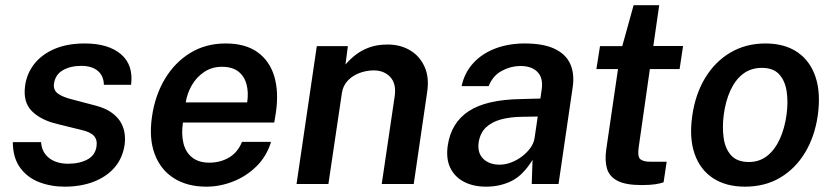

<svg xmlns="http://www.w3.org/2000/svg" viewBox="-20 -690 3128 720"><path d="M222.5 10Q170.5 10 126.2 -7.2Q82 -24.5 55.2 -61.5Q28.5 -98.5 28 -157H134Q136 -128.5 150.8 -110.5Q165.5 -92.5 187.5 -84.2Q209.5 -76 234 -76Q278.5 -76 308 -92Q337.5 -108 342 -141.5Q345.5 -166 332.2 -180.5Q319 -195 286 -202.5L195 -225Q133.5 -239.5 99.8 -273Q66 -306.5 74 -367.5Q80 -413.5 108 -449.5Q136 -485.5 183.8 -506.2Q231.5 -527 298 -527Q386 -527 433.5 -486.8Q481 -446.5 471.5 -372H369.5Q369 -405.5 346.8 -424.2Q324.5 -443 285 -443Q244 -443 215.5 -426.5Q187 -410 182.5 -376Q179 -352.5 197.2 -339Q215.5 -325.5 255 -316L340.5 -293.5Q377.5 -283.5 400.2 -266.5Q423 -249.5 434 -229.2Q445 -209 447.5 -187.8Q450 -166.5 447.5 -148.5Q440.5 -98.5 410.8 -63.2Q381 -28 332.5 -9Q284 10 222.5 10Z M754 10Q682 10 632 -21.8Q582 -53.5 560 -112.5Q538 -171.5 550 -253Q561.5 -332.5 598.5 -394.2Q635.5 -456 693.5 -491.5Q751.5 -527 826 -527Q900 -527 945.5 -494.5Q991 -462 1008.5 -403.8Q1026 -345.5 1014.5 -267.5L1008.5 -230.5H666Q659.5 -186.5 668 -152.5Q676.5 -118.5 701 -99.2Q725.5 -80 765 -80Q806 -80 838.8 -99.2Q871.5 -118.5 887.5 -158H996.5Q980 -104 942 -66.5Q904 -29 854.5 -9.5Q805 10 754 10ZM676.5 -306H907Q912.5 -343.5 904.5 -373.8Q896.5 -404 873.8 -421.8Q851 -439.5 812.5 -439.5Q774.5 -439.5 745.5 -420Q716.5 -400.5 699 -369.8Q681.5 -339 676.5 -306Z M1092 0 1168 -517H1284.5L1275.5 -448Q1292.5 -468 1314.5 -485Q1336.5 -502 1365.8 -512.5Q1395 -523 1434.5 -523Q1481 -523 1517.5 -501.5Q1554 -480 1572.2 -439.5Q1590.5 -399 1581.5 -342.5L1531.5 0H1411.5L1460 -328.5Q1467 -375.5 1443.8 -400.8Q1420.5 -426 1381.5 -426Q1354 -426 1328 -416.2Q1302 -406.5 1284 -387.5Q1266 -368.5 1262 -340.5L1211.5 0Z M1803 10Q1755 10 1720 -8.2Q1685 -26.5 1668.5 -60.8Q1652 -95 1659 -144Q1671.5 -229.5 1737.5 -273Q1803.5 -316.5 1933.5 -318.5L2006.5 -320.5L2011.5 -355.5Q2017.5 -398 1995.2 -420.5Q1973 -443 1929.5 -442.5Q1894.5 -442 1861.2 -424Q1828 -406 1812.5 -367H1711Q1721.5 -416.5 1754 -452.5Q1786.5 -488.5 1836.5 -507.8Q1886.5 -527 1947.5 -527Q2018.5 -527 2060.8 -506.5Q2103 -486 2119 -449Q2135 -412 2127.5 -362.5L2074.5 0H1974L1977 -90.5Q1941.5 -32.5 1898.2 -11.2Q1855 10 1803 10ZM1853.5 -72.5Q1875 -72.5 1896.8 -80.8Q1918.5 -89 1937.2 -103.2Q1956 -117.5 1968.8 -135Q1981.5 -152.5 1984.5 -171.5L1996.5 -253L1937 -252Q1893 -251.5 1858.2 -242Q1823.5 -232.5 1802 -211.8Q1780.5 -191 1775 -156.5Q1769.5 -117 1792 -94.8Q1814.5 -72.5 1853.5 -72.5Z M2385.5 4Q2326 4 2295.2 -12.2Q2264.5 -28.5 2256 -58.5Q2247.5 -88.5 2253.5 -130L2297.5 -431H2216.5L2230 -517H2313.5L2356 -670.5H2452L2430 -517.5H2541.5L2528.5 -431H2417L2375 -137Q2370 -102.5 2381.2 -93Q2392.5 -83.5 2419 -83.5H2480L2468.5 -6.5Q2458.5 -2.5 2438.5 0.8Q2418.5 4 2385.5 4Z M2773.5 10Q2702.5 10 2654 -21.8Q2605.5 -53.5 2584.8 -113Q2564 -172.5 2576 -256Q2587.5 -337 2624.5 -398Q2661.5 -459 2719.2 -493Q2777 -527 2850.5 -527Q2922 -527 2970 -494.5Q3018 -462 3038.2 -401.5Q3058.5 -341 3046.5 -256Q3035 -177.5 2999 -117.8Q2963 -58 2906 -24Q2849 10 2773.5 10ZM2788.5 -82.5Q2828 -82.5 2857 -105.5Q2886 -128.5 2904.2 -168.5Q2922.5 -208.5 2929.5 -259.5Q2936 -307 2930 -347Q2924 -387 2902 -411.2Q2880 -435.5 2837 -435.5Q2796 -435.5 2766.8 -413.2Q2737.5 -391 2719.2 -351.2Q2701 -311.5 2694 -259.5Q2688 -212.5 2693.8 -172.2Q2699.5 -132 2722 -107.2Q2744.5 -82.5 2788.5 -82.5Z"/></svg>

Font: Public Sans Thin SemiBold
Style: Italic
Weight: 600
Italic angle: -8°
Version: Version 2.001